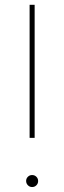

<svg xmlns="http://www.w3.org/2000/svg" viewBox="-20 -752 262 782"><path d="M121.1 -190.4H100.6V-732.4H121.1ZM110.8 9.8Q100.6 9.8 93.5 2.4Q86.4 -4.9 86.4 -15.1Q86.4 -24.9 93.5 -32Q100.6 -39.1 110.8 -39.1Q121.1 -39.1 128.2 -32Q135.3 -24.9 135.3 -14.6Q135.3 -4.4 128.2 2.7Q121.1 9.8 110.8 9.8Z"/></svg>

Font: Kumbh Sans Thin
Style: Regular
Weight: 250
Version: Version 1.004